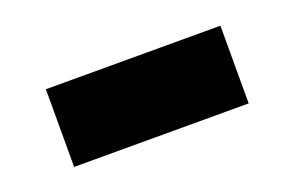

<svg xmlns="http://www.w3.org/2000/svg" viewBox="-38 -438 541 353"><g transform="rotate(-20 233.0 -261.0)"><path d="M62 -337H403.5V-185H62Z"/></g></svg>

Font: Newsreader Caption ExtraBold
Style: Regular
Weight: 800
Designer: Hugues Gentile
Foundry: Production Type
Version: Version 1.001